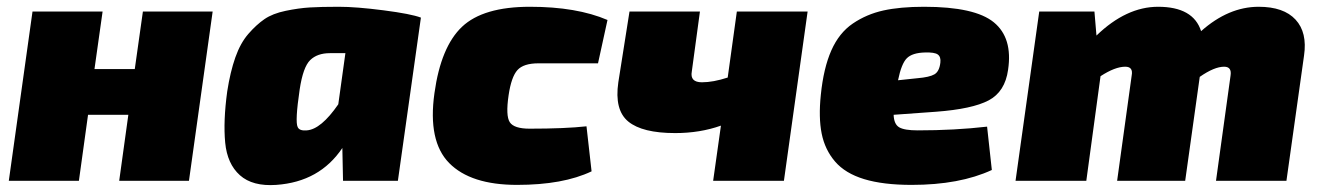

<svg xmlns="http://www.w3.org/2000/svg" viewBox="-20 -534 3903 567"><path d="M608 -500 538 0H332L359 -195H240L213 0H6L76 -500H283L259 -330H378L402 -500Z M993 0 991 -97Q924 3 796 12Q726 17 688.5 -16.5Q651 -50 645 -113Q639 -176 651 -264Q660 -322 675 -364.5Q690 -407 713.5 -434Q737 -461 761 -477.5Q785 -494 823.5 -502Q862 -510 895 -512Q928 -514 980 -514Q1032 -514 1113 -503.5Q1194 -493 1223 -482L1155 0ZM1000 -377H954Q917 -377 896 -356.5Q875 -336 865 -270Q851 -175 859 -159Q864 -147 886 -149Q928 -152 979 -226Z M1712 -161 1727 -28Q1643 12 1507 12Q1370 12 1306.5 -52.5Q1243 -117 1263 -259Q1282 -396 1344.5 -455Q1407 -514 1545 -514Q1683 -514 1774 -475L1746 -347H1570Q1526 -347 1508 -327Q1490 -307 1482 -253Q1473 -192 1485.5 -173Q1498 -154 1544 -154Q1649 -154 1712 -161Z M2365 -500 2295 0H2086L2109 -163Q2047 -141 1974 -141Q1877 -141 1835.5 -175Q1794 -209 1806 -291L1839 -500H2047L2023 -323Q2017 -291 2053 -291Q2086 -291 2129 -305L2156 -500Z M2895 -160 2909 -32Q2814 12 2672 12Q2588 12 2532 -5Q2476 -22 2446 -57Q2416 -92 2406.5 -139.5Q2397 -187 2404 -254Q2412 -333 2435 -385Q2458 -437 2498.5 -464.5Q2539 -492 2588.5 -503Q2638 -514 2709 -514Q2859 -514 2915 -468Q2971 -422 2957 -328Q2948 -263 2899.5 -237.5Q2851 -212 2744 -204L2619 -195Q2620 -167 2635.5 -158Q2651 -149 2690 -149Q2799 -149 2895 -160ZM2632 -297 2689 -303Q2725 -306 2739.5 -314.5Q2754 -323 2757 -349Q2759 -366 2749.5 -373Q2740 -380 2711 -379Q2674 -378 2658 -362Q2642 -346 2632 -297Z M3212 -500 3218 -429Q3306 -514 3400 -514Q3504 -514 3527 -442Q3608 -514 3697 -514Q3771 -514 3806 -476Q3841 -438 3831 -370L3779 0H3571L3614 -311Q3618 -337 3595 -337Q3566 -337 3523 -307L3480 0H3279L3322 -311Q3327 -337 3303 -337Q3273 -337 3230 -309L3188 0H2979L3049 -500Z"/></svg>

Font: Exo 2.0 Black
Style: Italic
Weight: 900
Italic angle: -8°
Designer: Natanael Gama
Version: Version 1.001;PS 001.001;hotconv 1.0.70;makeotf.lib2.5.58329